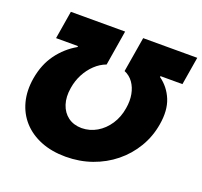

<svg xmlns="http://www.w3.org/2000/svg" viewBox="-127 -873 1080 1026"><g transform="rotate(20 413.0 -359.5)"><path d="M41 -325.2Q55.2 -408.2 98.4 -467.3Q141.6 -526.4 204.6 -562.5L206.1 -568.4H81.1L107.4 -727.5H416L383.3 -528.3Q348.6 -515.6 320.1 -488.5Q291.5 -461.4 272.2 -424.6Q252.9 -387.7 246.1 -344.7Q237.3 -292 250.7 -251Q264.2 -210 295.7 -186.8Q327.1 -163.6 373 -163.1Q419.4 -163.6 459 -186.8Q498.5 -210 525.6 -251Q552.7 -292 561 -344.7Q568.4 -387.7 561.5 -424.6Q554.7 -461.4 535.4 -488.5Q516.1 -515.6 485.4 -528.3L518.6 -727.5H826.2L799.8 -568.4H674.8L674.3 -563Q725.6 -526.4 749.8 -467.3Q773.9 -408.2 759.8 -325.2Q747.6 -252 710.9 -190.7Q674.3 -129.4 618.9 -84.5Q563.5 -39.6 493.7 -14.9Q423.8 9.8 344.7 9.8Q266.1 9.8 204.3 -14.9Q142.6 -39.6 101.8 -84.5Q61 -129.4 44.9 -190.7Q28.8 -252 41 -325.2Z"/></g></svg>

Font: Inter 24pt Black
Style: Italic
Weight: 900
Italic angle: -9.3988°
Designer: Rasmus Andersson
Foundry: rsms
Version: Version 4.001;git-66647c0bb